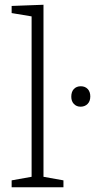

<svg xmlns="http://www.w3.org/2000/svg" viewBox="-20 -788 404 808"><path d="M163 -768V-44L247 -29V0H29V-29L113 -44V-719L29 -733V-763ZM280 -381Q280 -402 291 -413.5Q302 -425 320 -425Q338 -425 349 -413.5Q360 -402 360 -382Q360 -362 348.5 -350.5Q337 -339 319 -339Q302 -339 291 -350.5Q280 -362 280 -381Z"/></svg>

Font: Bitter Pro Light
Style: Regular
Weight: 300
Designer: Sol Matas, and Bitter project Authors
Foundry: Sol Matas
Version: Version 1.010